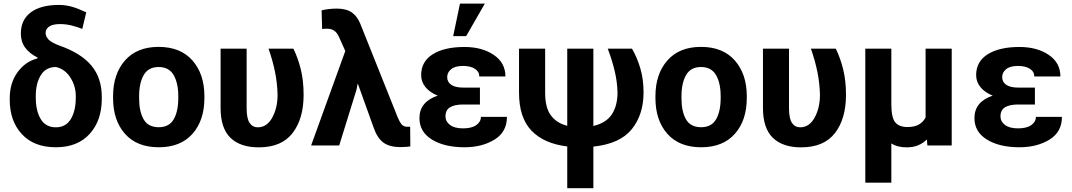

<svg xmlns="http://www.w3.org/2000/svg" viewBox="-20 -794 5849 1048"><path d="M93.8 -610.8Q93.8 -685.5 147.9 -726.3Q202.1 -767.1 301.8 -767.1Q338.9 -767.1 374.8 -756.6Q410.6 -746.1 450.7 -726.6L429.2 -636.2Q402.3 -647 371.3 -654.8Q340.3 -662.6 307.1 -662.6Q269.5 -662.6 249.3 -649.7Q229 -636.7 229 -614.3Q229 -595.7 244.6 -578.6Q260.3 -561.5 305.2 -544.9Q422.4 -503.9 479 -436Q535.6 -368.2 535.6 -264.6V-254.9Q535.6 -136.2 469.5 -63.2Q403.3 9.8 285.2 9.8Q165.5 9.8 99.4 -61.8Q33.2 -133.3 33.2 -249V-258.8Q33.2 -340.3 75.4 -399.2Q117.7 -458 183.1 -474.6L185.1 -480Q140.6 -502 117.2 -534.2Q93.8 -566.4 93.8 -610.8ZM175.3 -260.7Q175.3 -189 202.4 -144Q229.5 -99.1 285.2 -99.1Q339.4 -99.1 366.5 -144Q393.6 -189 393.6 -260.7V-270.5Q393.6 -325.2 363.8 -371.3Q334 -417.5 285.2 -428.2Q230.5 -428.2 202.9 -383.8Q175.3 -339.4 175.3 -270.5Z M597.2 -269Q597.2 -389.6 662.1 -463.9Q727.1 -538.1 845.7 -538.1Q965.3 -538.1 1030.5 -463.9Q1095.7 -389.6 1095.7 -269V-258.8Q1095.7 -137.2 1030.8 -63.7Q965.8 9.8 846.7 9.8Q727.1 9.8 662.1 -63.7Q597.2 -137.2 597.2 -258.8ZM739.3 -258.8Q739.3 -185.1 764.2 -142.3Q789.1 -99.6 846.7 -99.6Q902.8 -99.6 928 -142.6Q953.1 -185.5 953.1 -258.8V-269Q953.1 -340.8 927.7 -384.5Q902.3 -428.2 845.7 -428.2Q789.6 -428.2 764.4 -384.3Q739.3 -340.3 739.3 -269Z M1326.2 -528.3V-203.6Q1326.2 -147 1342.5 -123Q1358.9 -99.1 1387.2 -99.1Q1437 -99.1 1466.1 -152.1Q1495.1 -205.1 1495.1 -276.4Q1493.7 -339.4 1481.2 -401.1Q1468.8 -462.9 1445.8 -528.3H1581.5Q1606.9 -476.6 1622.1 -414.6Q1637.2 -352.5 1637.2 -276.4Q1637.2 -146 1577.1 -67.9Q1517.1 10.3 1392.1 10.3Q1292 10.3 1238 -41.7Q1184.1 -93.8 1184.1 -204.6V-528.3Z M1831.5 0H1678.2L1864.7 -515.6L1830.1 -592.8Q1820.3 -615.2 1804.7 -626.2Q1789.1 -637.2 1767.1 -637.2Q1757.8 -637.2 1751.7 -637Q1745.6 -636.7 1738.3 -635.7L1735.4 -737.3Q1750.5 -741.7 1773.7 -744.4Q1796.9 -747.1 1817.4 -747.1Q1869.1 -747.1 1899.2 -726.8Q1929.2 -706.5 1946.3 -665L2150.9 -153.3Q2161.1 -127.9 2172.4 -115Q2183.6 -102.1 2202.1 -102.1Q2207.5 -102.1 2211.2 -102.1Q2214.8 -102.1 2218.8 -102.5L2219.7 5.4Q2209 6.8 2196 7.8Q2183.1 8.8 2166 8.8Q2105 8.8 2071.8 -16.4Q2038.6 -41.5 2019 -98.6L1933.6 -336.4L1932.1 -335.9L1925.8 -304.2Z M2508.3 -223.6Q2460.9 -223.6 2436.3 -208.3Q2411.6 -192.9 2411.6 -158.7Q2411.6 -130.9 2436.3 -112.1Q2460.9 -93.3 2507.3 -93.3Q2554.2 -93.3 2579.6 -111.1Q2605 -128.9 2605 -156.2H2747.1Q2747.1 -73.7 2679.2 -32Q2611.3 9.8 2515.1 9.8Q2405.8 9.8 2337.6 -32.2Q2269.5 -74.2 2269.5 -149.4Q2269.5 -194.3 2294.7 -224.9Q2319.8 -255.4 2369.1 -272Q2325.7 -289.6 2302.2 -318.6Q2278.8 -347.7 2278.8 -383.8Q2278.8 -458.5 2342.3 -498Q2405.8 -537.6 2515.1 -537.6Q2611.3 -537.6 2675 -494.4Q2738.8 -451.2 2738.8 -376.5H2596.2Q2596.2 -403.3 2571.8 -418.7Q2547.4 -434.1 2507.8 -434.1Q2463.9 -434.1 2442.4 -416.3Q2420.9 -398.4 2420.9 -373.5Q2420.9 -346.2 2443.1 -331.1Q2465.3 -315.9 2508.3 -315.9H2599.6V-223.6ZM2490.7 -774.4H2626.5L2524.4 -596.7H2453.6Z M3218.8 -528.3V-106.4Q3289.1 -123 3319.8 -170.2Q3350.6 -217.3 3350.6 -289.1Q3349.1 -347.7 3335.4 -405.5Q3321.8 -463.4 3297.4 -528.3H3429.7Q3458 -479.5 3475.3 -420.4Q3492.7 -361.3 3492.7 -289.1Q3492.7 -168.9 3428.7 -89.1Q3364.7 -9.3 3218.8 6.3V233.4H3076.2V5.4Q2948.2 -10.3 2880.6 -81.3Q2813 -152.3 2813 -288.1V-528.3H2955.6V-286.6Q2955.6 -206.5 2986.8 -164.3Q3018.1 -122.1 3076.2 -107.4V-528.3Z M3557.6 -269Q3557.6 -389.6 3622.6 -463.9Q3687.5 -538.1 3806.2 -538.1Q3925.8 -538.1 3991 -463.9Q4056.2 -389.6 4056.2 -269V-258.8Q4056.2 -137.2 3991.2 -63.7Q3926.3 9.8 3807.1 9.8Q3687.5 9.8 3622.6 -63.7Q3557.6 -137.2 3557.6 -258.8ZM3699.7 -258.8Q3699.7 -185.1 3724.6 -142.3Q3749.5 -99.6 3807.1 -99.6Q3863.3 -99.6 3888.4 -142.6Q3913.6 -185.5 3913.6 -258.8V-269Q3913.6 -340.8 3888.2 -384.5Q3862.8 -428.2 3806.2 -428.2Q3750 -428.2 3724.9 -384.3Q3699.7 -340.3 3699.7 -269Z M4286.6 -528.3V-203.6Q4286.6 -147 4303 -123Q4319.3 -99.1 4347.7 -99.1Q4397.5 -99.1 4426.5 -152.1Q4455.6 -205.1 4455.6 -276.4Q4454.1 -339.4 4441.7 -401.1Q4429.2 -462.9 4406.2 -528.3H4542Q4567.4 -476.6 4582.5 -414.6Q4597.7 -352.5 4597.7 -276.4Q4597.7 -146 4537.6 -67.9Q4477.5 10.3 4352.5 10.3Q4252.4 10.3 4198.5 -41.7Q4144.5 -93.8 4144.5 -204.6V-528.3Z M4845.2 -528.3V-225.6Q4845.2 -151.4 4866.7 -126Q4888.2 -100.6 4933.1 -100.6Q4970.7 -100.6 4994.6 -113.8Q5018.6 -127 5032.2 -152.8V-528.3H5174.8V0H5042L5039.1 -32.7Q5017.1 -11.2 4990.2 -0.5Q4963.4 10.3 4929.7 10.3Q4904.3 10.3 4883.5 5.1Q4862.8 0 4845.2 -11.2V203.1H4703.1V-528.3Z M5537.6 -223.6Q5490.2 -223.6 5465.6 -208.3Q5440.9 -192.9 5440.9 -158.7Q5440.9 -130.9 5465.6 -112.1Q5490.2 -93.3 5536.6 -93.3Q5583.5 -93.3 5608.9 -111.1Q5634.3 -128.9 5634.3 -156.2H5776.4Q5776.4 -73.7 5708.5 -32Q5640.6 9.8 5544.4 9.8Q5435.1 9.8 5366.9 -32.2Q5298.8 -74.2 5298.8 -149.4Q5298.8 -194.3 5324 -224.9Q5349.1 -255.4 5398.4 -272Q5355 -289.6 5331.5 -318.6Q5308.1 -347.7 5308.1 -383.8Q5308.1 -458.5 5371.6 -498Q5435.1 -537.6 5544.4 -537.6Q5640.6 -537.6 5704.3 -494.4Q5768.1 -451.2 5768.1 -376.5H5625.5Q5625.5 -403.3 5601.1 -418.7Q5576.7 -434.1 5537.1 -434.1Q5493.2 -434.1 5471.7 -416.3Q5450.2 -398.4 5450.2 -373.5Q5450.2 -346.2 5472.4 -331.1Q5494.6 -315.9 5537.6 -315.9H5628.9V-223.6Z"/></svg>

Font: Roboto Web
Style: Bold
Weight: 700
Designer: Google
Version: Version 1.200310; 2013